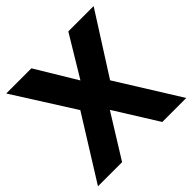

<svg xmlns="http://www.w3.org/2000/svg" viewBox="-177 -865 1030 1030"><g transform="rotate(-45 338.0 -350.0)"><path d="M3 0 225 -356 7 -700H198L338 -468L478 -700H670L451 -356L673 0H491L338 -245L186 0Z"/></g></svg>

Font: SUSE Thin ExtraBold
Style: Regular
Weight: 800
Version: Version 1.000